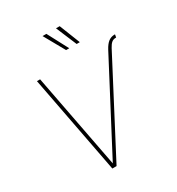

<svg xmlns="http://www.w3.org/2000/svg" viewBox="-221 -1096 1134 1232"><g transform="rotate(-30 346.0 -480.0)"><path d="M605 -673.8Q623 -707.5 642.8 -722.4Q662.6 -737.3 688 -737.3H691.9L688 -715.8H685.1Q666.5 -715.8 654.1 -705.3Q641.6 -694.8 629.4 -671.9L277.8 0H246.6L107.9 -727.5H131.3L266.1 -24.4L263.2 -22.5ZM369.6 -806.6 283.7 -960H312L393.1 -806.6ZM447.8 -806.6 383.3 -960H410.6L471.2 -806.6Z"/></g></svg>

Font: Inter Tight Thin
Style: Italic
Weight: 250
Italic angle: -9.39999°
Designer: Rasmus Andersson
Foundry: rsms
Version: Version 3.004